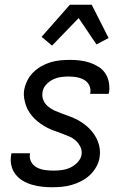

<svg xmlns="http://www.w3.org/2000/svg" viewBox="-20 -780 540 808"><path d="M199 8Q177 8 155.5 5.5Q134 3 113.5 -3Q93 -9 75 -20Q57 -31 44.5 -47.5Q32 -64 27.5 -85Q23 -106 27 -128L28 -135H106V-132Q103 -114 111.5 -98.5Q120 -83 135.5 -75Q151 -67 169 -64.5Q187 -62 206 -62Q223 -62 241 -64.5Q259 -67 275.5 -74.5Q292 -82 306 -96.5Q320 -111 323 -128Q326 -146 318.5 -161.5Q311 -177 299 -188Q287 -199 271.5 -205.5Q256 -212 240.5 -218Q225 -224 209 -229.5Q193 -235 178 -243Q163 -251 149.5 -260.5Q136 -270 124.5 -281.5Q113 -293 104 -306.5Q95 -320 89.5 -335.5Q84 -351 81.5 -368Q79 -385 82 -403Q86 -423 95.5 -442Q105 -461 120.5 -476Q136 -491 154.5 -501.5Q173 -512 193 -518Q213 -524 233.5 -526Q254 -528 274 -528Q295 -528 316.5 -525.5Q338 -523 357.5 -516.5Q377 -510 394.5 -499Q412 -488 423 -471.5Q434 -455 438 -434Q442 -413 439 -392L437 -385H359L360 -388Q363 -406 355.5 -421Q348 -436 334 -444Q320 -452 303 -455Q286 -458 268 -458Q252 -458 235 -455.5Q218 -453 202 -445Q186 -437 173.5 -423Q161 -409 159 -392Q156 -374 162.5 -358.5Q169 -343 182 -332Q195 -321 210 -314.5Q225 -308 241 -302Q257 -296 272.5 -290.5Q288 -285 302.5 -277.5Q317 -270 330.5 -260.5Q344 -251 355.5 -239.5Q367 -228 376.5 -214Q386 -200 392 -184.5Q398 -169 400 -152Q402 -135 399 -117Q396 -97 385 -77.5Q374 -58 358 -43Q342 -28 322.5 -18Q303 -8 282.5 -2Q262 4 241 6Q220 8 199 8ZM199 -588 155 -625 274 -760H366L437 -620L386 -593L311 -704Z"/></svg>

Font: Iosevka
Style: Italic
Weight: 400
Italic angle: -9°
Monospace: yes
Designer: Belleve Invis
Foundry: Belleve Invis
Version: Version 32.5.0; ttfautohint (v1.8.4)